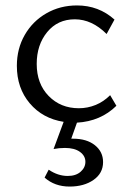

<svg xmlns="http://www.w3.org/2000/svg" viewBox="-20 -443 477 706"><path d="M263 -423Q343 -423 401 -371L372 -318Q318 -372 255 -372Q192 -372 153.5 -325Q115 -278 115 -208Q115 -135 159 -90Q203 -45 270 -45Q302 -45 331.5 -57Q361 -69 385 -93L408 -54Q350 3 263 8L242 67H249Q299 67 329 91Q359 115 359 153Q359 194 324 218.5Q289 243 236 243Q181 243 144 210L159 181Q193 204 229 204Q259 204 276.5 188.5Q294 173 294 152Q294 130 274 115.5Q254 101 219 101Q197 101 177 105L214 5Q137 -7 89.5 -63Q42 -119 42 -201Q42 -264 71 -314.5Q100 -365 150.5 -394Q201 -423 263 -423Z"/></svg>

Font: LXGW Bright TC
Style: Regular
Weight: 400
Designer: Christian Thalmann (Catharsis Fonts)
Foundry: LXGW / Christian Thalmann (Catharsis Fonts) / Fontworks Inc.
Version: Version 5.501